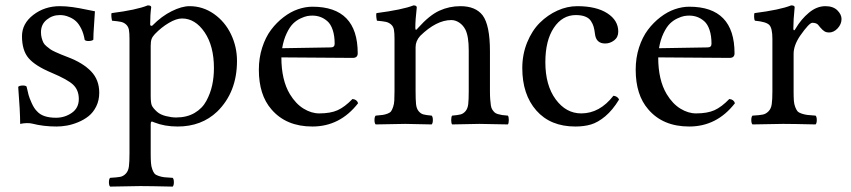

<svg xmlns="http://www.w3.org/2000/svg" viewBox="-20 -462 3172 716"><path d="M47.9 -138.2Q52.2 -142.6 63.5 -143.1Q74.7 -143.6 79.1 -139.2Q84 -117.7 86.7 -107.4Q89.4 -97.2 98.4 -77.1Q107.4 -57.1 118.2 -46.9Q139.2 -22.9 189 -22.9Q221.2 -22.9 247.6 -41Q273.9 -59.1 273.9 -92.8Q273.9 -125.5 253.4 -145.5Q233.4 -165 171.9 -190.9Q111.3 -216.3 86.7 -245.1Q62 -273.9 62 -327.1Q62 -374 104.2 -406.5Q146.5 -439 203.1 -439Q226.1 -439 250.5 -435.5Q274.9 -432.1 300.8 -426.5Q326.7 -420.9 334 -419.9Q333.5 -406.7 330.8 -370.4Q328.1 -334 328.1 -314Q323.7 -309.6 312 -309.1Q300.3 -308.6 295.9 -313Q292 -336.9 283 -355Q273.9 -373 263.9 -382.3Q253.9 -391.6 241.2 -397.2Q228.5 -402.8 220 -404.3Q211.4 -405.8 203.1 -405.8Q175.3 -405.8 154.1 -388.4Q132.8 -371.1 132.8 -341.8Q132.8 -330.1 135.5 -320.3Q138.2 -310.5 141.6 -303.5Q145 -296.4 153.6 -289.3Q162.1 -282.2 168 -278.1Q173.8 -273.9 187.3 -267.8Q200.7 -261.7 208 -258.8L232.9 -249Q288.6 -228 319.3 -196.3Q350.1 -164.6 350.1 -116.2Q350.1 -87.9 338.9 -65.2Q327.6 -42.5 310.3 -28.8Q293 -15.1 271 -6.1Q249 2.9 229.2 6.3Q209.5 9.8 190.9 9.8Q142.1 9.8 100.1 -1Q93.3 -2.9 80.1 -2.9Q69.8 -2.9 55.2 0Q55.2 -46.4 47.9 -138.2Z M557.6 -335Q548.3 -325.2 545.2 -316.2Q542 -307.1 542 -291V-105Q542 -78.6 546.1 -68.8Q550.3 -59.1 565.9 -44.9Q578.1 -34.2 598.9 -29.1Q619.6 -23.9 636.7 -23.9Q676.8 -23.9 705.6 -40.8Q734.4 -57.6 749.5 -85.7Q764.6 -113.8 771.2 -144Q777.8 -174.3 777.8 -208Q777.8 -290.5 742.9 -341.8Q708 -393.1 658.7 -393.1Q637.7 -393.1 609.9 -376.7Q582 -360.4 557.6 -335ZM549.8 -368.2Q582.5 -401.4 620.1 -420.2Q657.7 -439 687 -439Q736.3 -439 777.6 -410.2Q818.8 -381.3 841.3 -334.5Q863.8 -287.6 863.8 -234.9Q863.8 -118.2 790 -45.9Q731.4 9.8 642.6 9.8Q593.8 9.8 555.7 -5.4Q547.9 -9.3 544.9 -8.3Q542 -7.3 542 2V109.9Q542 131.8 543 145.3Q543.9 158.7 547.9 169.4Q551.8 180.2 556.2 185.3Q560.5 190.4 571.5 194.1Q582.5 197.8 593 199Q603.5 200.2 624 201.2Q628.4 205.6 628.4 217.5Q628.4 229.5 624 233.9Q538.1 231.9 502.9 231.9Q474.6 231.9 390.6 233.9Q386.2 229.5 386.2 217.5Q386.2 205.6 390.6 201.2Q416.5 199.7 428.2 197.5Q439.9 195.3 449.2 185.5Q458.5 175.8 460.7 158.9Q462.9 142.1 462.9 109.9V-316.9Q462.9 -339.4 460.7 -351.1Q458.5 -362.8 450.4 -370.4Q442.4 -377.9 431.4 -380.4Q420.4 -382.8 397.9 -384.8Q396.5 -389.6 395.5 -398.9Q394.5 -408.2 396 -413.1Q488.8 -424.8 530.8 -441.9Q543.9 -441.9 543.9 -435.1Q540 -407.2 540 -371.1Q540 -367.7 542 -366.5Q543.9 -365.2 546.1 -365.7Q548.3 -366.2 549.8 -368.2Z M1032.2 -282.2 1213.4 -285.2Q1228 -285.2 1228 -298.8Q1228 -328.6 1220.7 -350.3Q1213.4 -372.1 1200.7 -383.1Q1188 -394 1174.3 -398.9Q1160.6 -403.8 1145 -403.8Q1135.3 -403.8 1125.7 -402.1Q1116.2 -400.4 1100.8 -393.3Q1085.4 -386.2 1073 -374Q1060.5 -361.8 1049.1 -337.9Q1037.6 -314 1032.2 -282.2ZM1294.4 -92.8Q1311 -91.3 1315.4 -77.1Q1248 9.8 1145 9.8Q1046.9 9.8 992.2 -54.2Q945.3 -107.9 945.3 -202.1Q945.3 -246.1 957.8 -284.7Q970.2 -323.2 990.7 -350.6Q1011.2 -377.9 1037.4 -397.9Q1063.5 -418 1091.1 -427.5Q1118.7 -437 1145 -437Q1314 -437 1314 -263.2Q1314 -246.1 1295.4 -246.1L1029.3 -248Q1029.3 -163.6 1061 -110.8Q1083 -74.7 1112.1 -56.9Q1141.1 -39.1 1170.4 -39.1Q1212.4 -39.1 1239 -51Q1265.6 -63 1294.4 -92.8Z M1539.1 -357.9Q1581.5 -405.3 1618.4 -422.1Q1655.3 -439 1696.8 -439Q1753.4 -439 1779.8 -404.8Q1807.1 -368.2 1807.1 -271V-122.1Q1807.1 -104 1808.1 -91.6Q1809.1 -79.1 1810.5 -69.1Q1812 -59.1 1815.9 -53.2Q1819.8 -47.4 1824 -43.2Q1828.1 -39.1 1836.4 -36.6Q1844.7 -34.2 1852.5 -33Q1860.4 -31.7 1874 -30.8Q1877.4 -26.4 1877.4 -14.4Q1877.4 -2.4 1874 2Q1788.1 0 1768.1 0Q1750 0 1666 2Q1662.6 -2.4 1662.6 -14.4Q1662.6 -26.4 1666 -30.8Q1688 -32.7 1698 -35.4Q1708 -38.1 1716.1 -47.6Q1724.1 -57.1 1726.1 -73.7Q1728 -90.3 1728 -122.1V-273.9Q1728 -326.2 1715.8 -351.1Q1707 -368.2 1692.6 -377.7Q1678.2 -387.2 1663.1 -387.2Q1607.4 -387.2 1546.9 -328.1Q1529.8 -309.1 1529.8 -286.1V-122.1Q1529.8 -90.3 1531.5 -73.7Q1533.2 -57.1 1541 -47.6Q1548.8 -38.1 1558.6 -35.4Q1568.4 -32.7 1589.8 -30.8Q1594.2 -26.4 1594.2 -14.4Q1594.2 -2.4 1589.8 2Q1505.9 0 1491.2 0Q1462.9 0 1380.9 2Q1376.5 -2.4 1376.5 -14.4Q1376.5 -26.4 1380.9 -30.8Q1397.9 -32.2 1407 -33.4Q1416 -34.7 1425.5 -38.3Q1435.1 -42 1438.7 -47.4Q1442.4 -52.7 1446 -63.2Q1449.7 -73.7 1450.4 -87.2Q1451.2 -100.6 1451.2 -122.1V-316.9Q1451.2 -339.4 1449 -351.3Q1446.8 -363.3 1438.5 -370.6Q1430.2 -377.9 1419.4 -380.4Q1408.7 -382.8 1385.7 -384.8Q1384.3 -389.6 1383.3 -398.9Q1382.3 -408.2 1383.8 -413.1Q1481.4 -425.8 1522 -441.9Q1534.2 -441.9 1534.2 -434.1Q1528.8 -387.7 1528.8 -357.9Q1528.8 -344.2 1539.1 -357.9Z M2288.6 -90.8Q2264.6 -51.3 2237.1 -28.3Q2209.5 -5.4 2183.8 2.2Q2158.2 9.8 2125.5 9.8Q2032.7 9.8 1980.2 -49.8Q1927.7 -109.4 1927.7 -208Q1927.7 -259.3 1945.8 -303.7Q1963.9 -348.1 1993.2 -377.2Q2022.5 -406.2 2058.8 -422.6Q2095.2 -439 2132.8 -439Q2203.6 -439 2244.6 -412.6Q2285.6 -386.2 2285.6 -344.2Q2285.6 -323.2 2270.3 -311.5Q2254.9 -299.8 2236.8 -299.8Q2202.6 -299.8 2198.7 -335.9Q2196.8 -351.6 2193.8 -362.1Q2190.9 -372.6 2183.8 -383.5Q2176.8 -394.5 2162.6 -400.1Q2148.4 -405.8 2127.4 -405.8Q2077.1 -405.8 2045.4 -358.4Q2013.7 -311 2013.7 -230Q2013.7 -144 2052.2 -91.6Q2090.8 -39.1 2147.5 -39.1Q2216.3 -39.1 2267.6 -105Q2283.2 -103 2288.6 -90.8Z M2437.5 -282.2 2618.7 -285.2Q2633.3 -285.2 2633.3 -298.8Q2633.3 -328.6 2626 -350.3Q2618.7 -372.1 2606 -383.1Q2593.3 -394 2579.6 -398.9Q2565.9 -403.8 2550.3 -403.8Q2540.5 -403.8 2531 -402.1Q2521.5 -400.4 2506.1 -393.3Q2490.7 -386.2 2478.3 -374Q2465.8 -361.8 2454.3 -337.9Q2442.9 -314 2437.5 -282.2ZM2699.7 -92.8Q2716.3 -91.3 2720.7 -77.1Q2653.3 9.8 2550.3 9.8Q2452.1 9.8 2397.5 -54.2Q2350.6 -107.9 2350.6 -202.1Q2350.6 -246.1 2363 -284.7Q2375.5 -323.2 2396 -350.6Q2416.5 -377.9 2442.6 -397.9Q2468.8 -418 2496.3 -427.5Q2523.9 -437 2550.3 -437Q2719.2 -437 2719.2 -263.2Q2719.2 -246.1 2700.7 -246.1L2434.6 -248Q2434.6 -163.6 2466.3 -110.8Q2488.3 -74.7 2517.3 -56.9Q2546.4 -39.1 2575.7 -39.1Q2617.7 -39.1 2644.3 -51Q2670.9 -63 2699.7 -92.8Z M2860.4 -316.9Q2860.4 -357.4 2848.6 -369.1Q2836.9 -380.9 2795.4 -384.8Q2792.5 -388.7 2792.2 -398.9Q2792 -409.2 2793.5 -413.1Q2889.2 -425.3 2930.2 -441.9Q2943.4 -441.9 2943.4 -435.1Q2938.5 -387.2 2938.5 -355Q2938.5 -349.6 2941.4 -349.1Q2943.8 -349.1 2947.3 -356Q2967.3 -390.1 2996.6 -414.6Q3025.9 -439 3058.1 -439Q3086.9 -439 3102.5 -423.6Q3118.2 -408.2 3118.2 -391.1Q3118.2 -372.1 3103.8 -356.4Q3089.4 -340.8 3071.3 -340.8Q3062 -340.8 3054.9 -345Q3047.9 -349.1 3039.1 -359.4L3030.3 -370.1Q3023.4 -377 3009.3 -377Q2997.6 -377 2963.4 -328.1Q2939.5 -292.5 2939.5 -261.2V-122.1Q2939.5 -100.6 2940.4 -86.9Q2941.4 -73.2 2945.6 -62.7Q2949.7 -52.2 2954.1 -47.1Q2958.5 -42 2969.5 -38.3Q2980.5 -34.7 2990.7 -33.4Q3001 -32.2 3021.5 -30.8Q3025.9 -26.4 3025.9 -14.4Q3025.9 -2.4 3021.5 2Q2935.5 0 2900.4 0Q2870.1 0 2786.1 2Q2781.7 -2.4 2781.7 -14.4Q2781.7 -26.4 2786.1 -30.8Q2812.5 -32.2 2824.5 -34.7Q2836.4 -37.1 2845.9 -46.9Q2855.5 -56.6 2857.9 -73.2Q2860.4 -89.8 2860.4 -122.1Z"/></svg>

Font: Linux Libertine G
Style: Regular
Weight: 400
Designer: Philipp H. Poll
Foundry: Philipp H. Poll
Version: Version 4.7.5